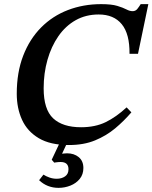

<svg xmlns="http://www.w3.org/2000/svg" viewBox="-20 -689 737 928"><path d="M313 12Q223 12 167.5 -21Q112 -54 86.5 -110Q61 -166 61 -236Q61 -339 92 -419.5Q123 -500 178.5 -556Q234 -612 308.5 -640.5Q383 -669 469 -669Q519 -669 547 -660.5Q575 -652 591 -643.5Q607 -635 621 -635Q635 -635 643.5 -645.5Q652 -656 660 -669H697L647 -429H606Q607 -525 568.5 -572Q530 -619 457 -619Q395 -619 346 -591.5Q297 -564 262.5 -514.5Q228 -465 209.5 -400Q191 -335 191 -262Q191 -160 237 -117Q283 -74 372 -74Q440 -74 490.5 -98.5Q541 -123 592 -170L615 -146Q579 -104 536.5 -68.5Q494 -33 439.5 -10.5Q385 12 313 12ZM263 219Q208 219 169 182L190 155Q202 163 219 169Q236 175 254 175Q278 175 294.5 163.5Q311 152 311 129Q311 94 273 94Q263 94 252.5 95.5Q242 97 242 97L230 83L271 -4H307L280 54Q282 54 289 53Q296 52 304 52Q338 52 360.5 70.5Q383 89 383 123Q383 154 365.5 175.5Q348 197 320.5 208Q293 219 263 219Z"/></svg>

Font: STIX Two Text SemiBold
Style: Italic
Weight: 600
Italic angle: -12°
Designer: Ross Mills, John Hudson & Paul Hanslow, Tiro Typeworks Ltd; with prior portions MicroPress Inc. and Coen Hoffman, Elsevi
Foundry: Tiro Typeworks Ltd
Version: Version 2.13 b171